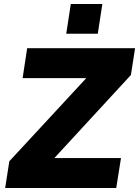

<svg xmlns="http://www.w3.org/2000/svg" viewBox="-20 -948 701 968"><path d="M6 0 27 -135 463 -606 466 -554H94L117 -705H661L640 -570L207 -100L202 -151H590L566 0ZM314 -778 337 -928H496L473 -778Z"/></svg>

Font: Nunito Sans 12pt Black
Style: Italic
Weight: 900
Italic angle: -9°
Designer: Vernon Adams
Foundry: Vernon Adams
Version: Version 3.101;gftools[0.9.27]